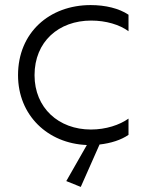

<svg xmlns="http://www.w3.org/2000/svg" viewBox="-20 -561 570 756"><path d="M486 -503C449 -528 395 -541 337 -541C175 -541 51 -433 51 -265C51 -107 168 4 322 10L241 152L298 175L372 8C417 3 457 -10 486 -30V-94C451 -69 397 -51 338 -51C211 -51 116 -136 116 -265C116 -397 211 -480 339 -480C397 -480 451 -464 486 -438Z"/></svg>

Font: Roundo
Style: Regular
Weight: 400
Designer: Shiva Nallaperumal
Foundry: Indian Type Foundry
Version: Version 2.000